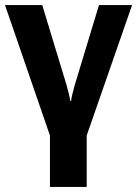

<svg xmlns="http://www.w3.org/2000/svg" viewBox="-30 -535 542 758"><path d="M167.2 203.1V0L-10.3 -515.1H136.7L232.7 -199.2Q238 -180.7 241.8 -164.7Q245.6 -148.7 247.3 -136.5H250.5Q252.2 -148.7 255.9 -164.3Q259.5 -179.9 265.1 -199.2L360.8 -515.1H491.5L312.3 0V203.1Z"/></svg>

Font: RobotoFlex
Style: Regular
Weight: 400
Designer: Berlow after Robertson
Foundry: Google
Version: Version 2.136